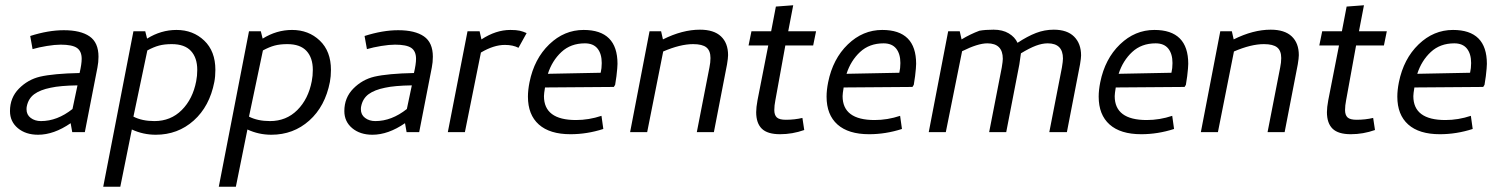

<svg xmlns="http://www.w3.org/2000/svg" viewBox="-20 -503 5710 731"><path d="M104 -316 95 -366Q164 -388 223 -388Q287 -388 321 -364.5Q355 -341 355 -287Q355 -266 351 -246L303 0H255L249 -34Q185 10 125 10Q78 10 48 -15Q18 -40 18 -80Q18 -131 52 -165.5Q86 -200 132 -211Q184 -223 283 -225Q291 -259 291 -279Q291 -308 273 -320.5Q255 -333 211 -333Q189 -333 158.5 -328Q128 -323 104 -316ZM256 -88 275 -178Q209 -177 173 -169Q133 -161 110.5 -144.5Q88 -128 82 -98Q81 -94 81 -87Q81 -66 97 -54Q113 -42 136 -42Q198 -42 256 -88Z M488 -384H533L540 -356Q593 -389 652 -389Q715 -389 757.5 -348.5Q800 -308 800 -237Q800 -212 796 -191Q778 -98 717.5 -44Q657 10 573 10Q525 10 482 -10L438 208H373ZM541 -311 488 -59Q521 -42 568 -42Q630 -42 672 -84Q714 -126 727 -194Q731 -214 731 -237Q731 -283 707 -309Q683 -335 634 -335Q606 -335 585.5 -329.5Q565 -324 541 -311Z M928 -384H973L980 -356Q1033 -389 1092 -389Q1155 -389 1197.5 -348.5Q1240 -308 1240 -237Q1240 -212 1236 -191Q1218 -98 1157.5 -44Q1097 10 1013 10Q965 10 922 -10L878 208H813ZM981 -311 928 -59Q961 -42 1008 -42Q1070 -42 1112 -84Q1154 -126 1167 -194Q1171 -214 1171 -237Q1171 -283 1147 -309Q1123 -335 1074 -335Q1046 -335 1025.5 -329.5Q1005 -324 981 -311Z M1377 -316 1368 -366Q1437 -388 1496 -388Q1560 -388 1594 -364.5Q1628 -341 1628 -287Q1628 -266 1624 -246L1576 0H1528L1522 -34Q1458 10 1398 10Q1351 10 1321 -15Q1291 -40 1291 -80Q1291 -131 1325 -165.5Q1359 -200 1405 -211Q1457 -223 1556 -225Q1564 -259 1564 -279Q1564 -308 1546 -320.5Q1528 -333 1484 -333Q1462 -333 1431.5 -328Q1401 -323 1377 -316ZM1529 -88 1548 -178Q1482 -177 1446 -169Q1406 -161 1383.5 -144.5Q1361 -128 1355 -98Q1354 -94 1354 -87Q1354 -66 1370 -54Q1386 -42 1409 -42Q1471 -42 1529 -88Z M1985 -377 1954 -321Q1933 -332 1902 -332Q1860 -332 1811 -303L1750 0H1685L1760 -384H1806L1813 -353Q1868 -389 1923 -389Q1946 -389 1959 -386Q1972 -383 1985 -377Z M2331 -260Q2331 -247 2327 -213L2322 -180L2317 -172L2055 -170Q2051 -146 2051 -137Q2051 -46 2173 -46Q2222 -46 2270 -62L2277 -12Q2215 8 2152 8Q2073 8 2031.5 -29Q1990 -66 1990 -135Q1990 -160 1996 -190Q2014 -279 2071 -334Q2128 -389 2202 -389Q2331 -389 2331 -260ZM2271 -263Q2271 -298 2255 -318Q2239 -338 2207 -338Q2153 -338 2117.5 -305Q2082 -272 2066 -222L2267 -226Q2271 -243 2271 -263Z M2685 -282Q2685 -310 2669.5 -322.5Q2654 -335 2619 -335Q2570 -335 2505 -307L2444 0H2379L2453 -384H2497L2504 -353Q2578 -390 2645 -390Q2698 -390 2725 -364.5Q2752 -339 2752 -293Q2752 -282 2748 -258L2698 0H2633L2681 -246Q2685 -265 2685 -282Z M2859 -76Q2859 -94 2864 -121L2905 -330H2830L2841 -384H2916L2934 -478L3000 -483L2981 -384H3087L3076 -330H2970L2932 -121Q2928 -101 2928 -84Q2928 -65 2937.5 -56Q2947 -47 2972 -47Q3005 -47 3035 -54L3042 -8Q2997 8 2950 8Q2902 8 2880.5 -13Q2859 -34 2859 -76Z M3468 -260Q3468 -247 3464 -213L3459 -180L3454 -172L3192 -170Q3188 -146 3188 -137Q3188 -46 3310 -46Q3359 -46 3407 -62L3414 -12Q3352 8 3289 8Q3210 8 3168.5 -29Q3127 -66 3127 -135Q3127 -160 3133 -190Q3151 -279 3208 -334Q3265 -389 3339 -389Q3468 -389 3468 -260ZM3408 -263Q3408 -298 3392 -318Q3376 -338 3344 -338Q3290 -338 3254.5 -305Q3219 -272 3203 -222L3404 -226Q3408 -243 3408 -263Z M4027 -280Q4027 -338 3969 -338Q3948 -338 3924 -329Q3900 -320 3867 -300L3861 -258L3811 0H3746L3794 -246Q3798 -270 3798 -279Q3798 -338 3739 -338Q3703 -338 3643 -308L3581 0H3516L3590 -384H3634L3641 -353Q3674 -373 3709 -386Q3731 -390 3763 -390Q3797 -390 3820.5 -376Q3844 -362 3854 -340Q3892 -365 3924.5 -377.5Q3957 -390 3992 -390Q4043 -390 4069.5 -363.5Q4096 -337 4096 -292Q4096 -282 4092 -258L4042 0H3975L4023 -246Q4027 -270 4027 -280Z M4504 -260Q4504 -247 4500 -213L4495 -180L4490 -172L4228 -170Q4224 -146 4224 -137Q4224 -46 4346 -46Q4395 -46 4443 -62L4450 -12Q4388 8 4325 8Q4246 8 4204.5 -29Q4163 -66 4163 -135Q4163 -160 4169 -190Q4187 -279 4244 -334Q4301 -389 4375 -389Q4504 -389 4504 -260ZM4444 -263Q4444 -298 4428 -318Q4412 -338 4380 -338Q4326 -338 4290.5 -305Q4255 -272 4239 -222L4440 -226Q4444 -243 4444 -263Z M4858 -282Q4858 -310 4842.5 -322.5Q4827 -335 4792 -335Q4743 -335 4678 -307L4617 0H4552L4626 -384H4670L4677 -353Q4751 -390 4818 -390Q4871 -390 4898 -364.5Q4925 -339 4925 -293Q4925 -282 4921 -258L4871 0H4806L4854 -246Q4858 -265 4858 -282Z M5032 -76Q5032 -94 5037 -121L5078 -330H5003L5014 -384H5089L5107 -478L5173 -483L5154 -384H5260L5249 -330H5143L5105 -121Q5101 -101 5101 -84Q5101 -65 5110.5 -56Q5120 -47 5145 -47Q5178 -47 5208 -54L5215 -8Q5170 8 5123 8Q5075 8 5053.5 -13Q5032 -34 5032 -76Z M5641 -260Q5641 -247 5637 -213L5632 -180L5627 -172L5365 -170Q5361 -146 5361 -137Q5361 -46 5483 -46Q5532 -46 5580 -62L5587 -12Q5525 8 5462 8Q5383 8 5341.5 -29Q5300 -66 5300 -135Q5300 -160 5306 -190Q5324 -279 5381 -334Q5438 -389 5512 -389Q5641 -389 5641 -260ZM5581 -263Q5581 -298 5565 -318Q5549 -338 5517 -338Q5463 -338 5427.5 -305Q5392 -272 5376 -222L5577 -226Q5581 -243 5581 -263Z"/></svg>

Font: Cambay Devanagari
Style: Italic
Weight: 400
Italic angle: -11°
Designer: Pooja Saxena
Foundry: Pooja Saxena
Version: Version 1.018;PS 001.018;hotconv 1.0.70;makeotf.lib2.5.58329